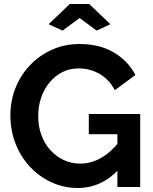

<svg xmlns="http://www.w3.org/2000/svg" viewBox="-20 -935 765 960"><path d="M32 -359Q32 -432 58 -496.5Q84 -561 131 -610Q178 -659 241 -687Q304 -715 378 -715Q478 -715 549.5 -672.5Q621 -630 657 -560L554 -484Q527 -537 478.5 -565Q430 -593 373 -593Q328 -593 291 -574Q254 -555 227 -522Q200 -489 185.5 -446Q171 -403 171 -355Q171 -304 186.5 -261Q202 -218 230.5 -186Q259 -154 297 -135.5Q335 -117 381 -117Q435 -117 484.5 -145Q534 -173 577 -227V-91Q488 5 369 5Q300 5 238.5 -23Q177 -51 130.5 -100.5Q84 -150 58 -216Q32 -282 32 -359ZM567 -264H424V-365H681V0H567ZM223 -814 329 -915H426L532 -814L463 -782L378 -845L293 -782Z"/></svg>

Font: YasnoRaleway
Style: Bold
Weight: 700
Designer: Matt McInerney, Pablo Impallari, Rodrigo Fuenzalida
Foundry: Matt McInerney, Pablo Impallari, Rodrigo Fuenzalida
Version: Version 4.026